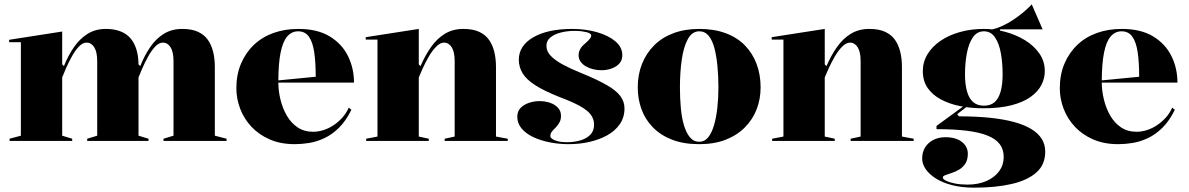

<svg xmlns="http://www.w3.org/2000/svg" viewBox="-20 -648 5467 883"><path d="M24 0V-10L76 -24V-454H22V-465L266 -503V-352L274 -344Q293 -392 320 -431Q347 -470 383 -492.5Q419 -515 467 -515Q505 -515 533.5 -504Q562 -493 580 -472Q598 -451 607.5 -420Q617 -389 617 -349V-24L663 -10V0H381V-10L427 -24V-367Q427 -409 413.5 -430.5Q400 -452 378 -452Q360 -452 342.5 -433.5Q325 -415 310 -387.5Q295 -360 283.5 -334Q272 -308 266 -292V-24L312 -10V0ZM732 0V-10L778 -24V-367Q778 -409 764.5 -430.5Q751 -452 729 -452Q711 -452 693.5 -433.5Q676 -415 661 -387.5Q646 -360 634.5 -334Q623 -308 617 -292V-352L625 -344Q644 -392 670.5 -431Q697 -470 733.5 -492.5Q770 -515 818 -515Q862 -515 891 -501.5Q920 -488 936.5 -464Q953 -440 960.5 -408.5Q968 -377 968 -340V-24L1022 -10V0Z M1352 -515Q1440 -515 1496.5 -480.5Q1553 -446 1580.5 -390Q1608 -334 1608 -268H1257V-278L1432 -295Q1432 -362 1425 -408.5Q1418 -455 1400.5 -479.5Q1383 -504 1351 -504Q1322 -504 1301.5 -481Q1281 -458 1270.5 -406.5Q1260 -355 1260 -270Q1260 -230 1270 -189.5Q1280 -149 1299.5 -115.5Q1319 -82 1349 -62Q1379 -42 1420 -42Q1443 -42 1467 -49.5Q1491 -57 1513 -71.5Q1535 -86 1553.5 -106Q1572 -126 1584 -153L1596 -143Q1571 -92 1539 -60.5Q1507 -29 1471.5 -12.5Q1436 4 1401.5 9.5Q1367 15 1336 15Q1270 15 1220 -7Q1170 -29 1136 -65.5Q1102 -102 1084.5 -148Q1067 -194 1067 -242Q1067 -305 1088.5 -355.5Q1110 -406 1148 -442Q1186 -478 1238 -496.5Q1290 -515 1352 -515Z M2315 -10V0H2025V-10L2071 -20V-367Q2071 -409 2057.5 -430.5Q2044 -452 2022 -452Q2004 -452 1985.5 -433Q1967 -414 1951.5 -387Q1936 -360 1924 -333.5Q1912 -307 1906 -292V-20L1952 -10V0H1664V-10L1716 -20V-466H1662V-477L1906 -515V-352L1914 -344Q1935 -393 1962.5 -432Q1990 -471 2026.5 -493Q2063 -515 2111 -515Q2155 -515 2184 -501.5Q2213 -488 2229.5 -464Q2246 -440 2253.5 -408.5Q2261 -377 2261 -340V-20Z M2596 15Q2550 15 2507.5 6.5Q2465 -2 2431.5 -18Q2398 -34 2378.5 -57.5Q2359 -81 2359 -111Q2359 -136 2374 -151.5Q2389 -167 2412.5 -175Q2436 -183 2461 -183Q2488 -183 2510.5 -175Q2533 -167 2546.5 -152Q2560 -137 2560 -115Q2560 -100 2554.5 -88Q2549 -76 2536 -62Q2522 -49 2516.5 -40.5Q2511 -32 2511 -22Q2511 -16 2519.5 -9.5Q2528 -3 2545 1.5Q2562 6 2587 6Q2621 6 2649.5 -2.5Q2678 -11 2695 -28.5Q2712 -46 2712 -75Q2712 -100 2697.5 -120Q2683 -140 2648.5 -159.5Q2614 -179 2555 -201Q2484 -229 2442.5 -255.5Q2401 -282 2383.5 -311Q2366 -340 2366 -373Q2366 -438 2432.5 -476.5Q2499 -515 2612 -515Q2673 -515 2725.5 -500Q2778 -485 2810 -458Q2842 -431 2842 -394Q2842 -371 2828.5 -356Q2815 -341 2793 -333Q2771 -325 2747 -325Q2727 -325 2708.5 -329.5Q2690 -334 2675 -342.5Q2660 -351 2650.5 -364Q2641 -377 2641 -394Q2641 -424 2671 -448Q2687 -462 2693 -470Q2699 -478 2699 -485Q2699 -489 2694 -493Q2689 -497 2679.5 -499.5Q2670 -502 2656 -504Q2642 -506 2623 -506Q2589 -506 2559.5 -498.5Q2530 -491 2511.5 -476Q2493 -461 2493 -437Q2493 -411 2514 -390Q2535 -369 2570.5 -350Q2606 -331 2651 -313Q2727 -282 2771 -256.5Q2815 -231 2833.5 -205.5Q2852 -180 2852 -150Q2852 -108 2830.5 -77Q2809 -46 2773 -26Q2737 -6 2691.5 4.5Q2646 15 2596 15Z M3196 -515Q3264 -515 3317 -495.5Q3370 -476 3405.5 -439.5Q3441 -403 3459.5 -354Q3478 -305 3478 -246Q3478 -193 3460 -146Q3442 -99 3406 -62.5Q3370 -26 3317.5 -5.5Q3265 15 3196 15Q3124 15 3071 -5.5Q3018 -26 2982.5 -62.5Q2947 -99 2930 -146Q2913 -193 2913 -246Q2913 -305 2932.5 -354Q2952 -403 2988.5 -439.5Q3025 -476 3077.5 -495.5Q3130 -515 3196 -515ZM3196 -504Q3163 -504 3143.5 -468.5Q3124 -433 3115.5 -374.5Q3107 -316 3107 -246Q3107 -198 3111 -152.5Q3115 -107 3125.5 -72Q3136 -37 3153 -16.5Q3170 4 3196 4Q3220 4 3236.5 -16Q3253 -36 3263.5 -71.5Q3274 -107 3279 -152Q3284 -197 3284 -246Q3284 -298 3279.5 -344.5Q3275 -391 3265.5 -427Q3256 -463 3239 -483.5Q3222 -504 3196 -504Z M4182 -10V0H3892V-10L3938 -20V-367Q3938 -409 3924.5 -430.5Q3911 -452 3889 -452Q3871 -452 3852.5 -433Q3834 -414 3818.5 -387Q3803 -360 3791 -333.5Q3779 -307 3773 -292V-20L3819 -10V0H3531V-10L3583 -20V-466H3529V-477L3773 -515V-352L3781 -344Q3802 -393 3829.5 -432Q3857 -471 3893.5 -493Q3930 -515 3978 -515Q4022 -515 4051 -501.5Q4080 -488 4096.5 -464Q4113 -440 4120.5 -408.5Q4128 -377 4128 -340V-20Z M4461 215Q4403 215 4358.5 203.5Q4314 192 4283.5 172.5Q4253 153 4237 129.5Q4221 106 4221 81Q4221 52 4234.5 30Q4248 8 4272.5 -4.5Q4297 -17 4327 -17Q4376 -17 4403.5 4.5Q4431 26 4431 59Q4431 87 4419.5 104.5Q4408 122 4391 132Q4374 142 4356.5 147.5Q4339 153 4327.5 157.5Q4316 162 4316 168Q4316 176 4331.5 183.5Q4347 191 4372.5 196Q4398 201 4429 201Q4479 201 4516.5 184.5Q4554 168 4575 139.5Q4596 111 4596 74Q4596 40 4578.5 16Q4561 -8 4524 -23.5Q4487 -39 4428 -46.5Q4369 -54 4287 -54V-69L4420 -166L4430 -160L4382 -123L4390 -113Q4468 -113 4531.5 -106.5Q4595 -100 4643 -87Q4691 -74 4723 -54.5Q4755 -35 4771 -9Q4787 17 4787 49Q4787 109 4746.5 145Q4706 181 4633 198Q4560 215 4461 215ZM4501 -150Q4445 -150 4395.5 -160Q4346 -170 4307.5 -190.5Q4269 -211 4246.5 -243Q4224 -275 4224 -321Q4224 -363 4245.5 -398.5Q4267 -434 4305 -460Q4343 -486 4394 -500.5Q4445 -515 4505 -515Q4554 -515 4603.5 -501.5Q4653 -488 4694 -463Q4735 -438 4760 -402Q4785 -366 4785 -321Q4785 -288 4769.5 -257.5Q4754 -227 4720 -202.5Q4686 -178 4632 -164Q4578 -150 4501 -150ZM4505 -162Q4536 -162 4554.5 -178.5Q4573 -195 4582 -227.5Q4591 -260 4591 -305Q4591 -358 4583 -403Q4575 -448 4556 -476Q4537 -504 4505 -504Q4473 -504 4454 -476Q4435 -448 4426.5 -403Q4418 -358 4418 -305Q4418 -261 4427 -228.5Q4436 -196 4455 -179Q4474 -162 4505 -162ZM4579 -494 4516 -510Q4539 -510 4565 -519Q4591 -528 4615.5 -542Q4640 -556 4661.5 -572Q4683 -588 4699.5 -603Q4716 -618 4725 -628L4775 -513H4579Z M5139 -515Q5227 -515 5283.5 -480.5Q5340 -446 5367.5 -390Q5395 -334 5395 -268H5044V-278L5219 -295Q5219 -362 5212 -408.5Q5205 -455 5187.5 -479.5Q5170 -504 5138 -504Q5109 -504 5088.5 -481Q5068 -458 5057.5 -406.5Q5047 -355 5047 -270Q5047 -230 5057 -189.5Q5067 -149 5086.5 -115.5Q5106 -82 5136 -62Q5166 -42 5207 -42Q5230 -42 5254 -49.5Q5278 -57 5300 -71.5Q5322 -86 5340.5 -106Q5359 -126 5371 -153L5383 -143Q5358 -92 5326 -60.5Q5294 -29 5258.5 -12.5Q5223 4 5188.5 9.5Q5154 15 5123 15Q5057 15 5007 -7Q4957 -29 4923 -65.5Q4889 -102 4871.5 -148Q4854 -194 4854 -242Q4854 -305 4875.5 -355.5Q4897 -406 4935 -442Q4973 -478 5025 -496.5Q5077 -515 5139 -515Z"/></svg>

Font: Kalnia SemiBold
Style: Regular
Weight: 600
Designer: Frida Medrano
Foundry: Frida Medrano
Version: Version 1.105